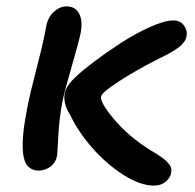

<svg xmlns="http://www.w3.org/2000/svg" viewBox="-20 -539 608 600"><path d="M102.1 -5.9Q79.6 -5.9 66.9 -20Q54.2 -34.2 51.8 -62.7Q49.3 -91.3 53.2 -126.5Q57.1 -161.6 66.9 -210.9Q73.7 -245.6 92.3 -317.1Q110.8 -388.7 117.2 -419.9Q120.1 -432.1 124 -455.1Q129.4 -484.9 148.2 -502Q167 -519 188 -519Q215.8 -519 227.5 -496.1Q239.3 -473.1 231.9 -435.1Q226.1 -407.2 204.1 -331.3Q182.1 -255.4 175.8 -225.1Q165 -170.4 162.1 -113Q159.2 -55.7 158.2 -51.8Q153.8 -30.3 138.2 -18.6Q122.6 -6.8 102.1 -5.9ZM460.9 41Q418 41 364.7 6.8Q311.5 -27.3 267.3 -78.1Q223.1 -128.9 199.2 -180.2Q176.8 -214.4 182.1 -246.1Q186.5 -271 215.8 -297.9Q233.4 -315.4 271 -344Q308.6 -372.6 354 -402.3Q399.4 -432.1 446.5 -453.6Q493.7 -475.1 522 -475.1Q543.5 -475.1 554.9 -459.2Q566.4 -443.4 563 -425.8Q562 -420.4 559.8 -415.5Q557.6 -410.6 553.5 -405.8Q549.3 -400.9 545.9 -397.2Q542.5 -393.6 535.4 -388.9Q528.3 -384.3 524.2 -381.3Q520 -378.4 511.2 -373.5Q502.4 -368.7 498 -366.5Q493.7 -364.3 483.4 -359.1Q473.1 -354 469.2 -352.1Q400.9 -316.9 349.9 -283.7Q298.8 -250.5 295.9 -237.8Q292 -219.2 335.9 -167Q379.9 -114.7 442.9 -74.2Q448.2 -70.8 458.7 -64.5Q469.2 -58.1 474.9 -54.4Q480.5 -50.8 488.5 -44.9Q496.6 -39.1 501 -34.4Q505.4 -29.8 509.8 -24.2Q514.2 -18.6 515.1 -12.5Q516.1 -6.3 515.1 0Q512.7 16.1 498 28.6Q483.4 41 460.9 41Z"/></svg>

Font: Shantell Sans Irregular
Style: Italic
Weight: 500
Italic angle: -11.31°
Designer: Stephen Nixon, Anya Danilova, Shantell Martin
Foundry: Arrow Type
Version: Version 1.006;[9816181b4]